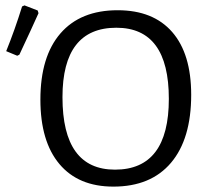

<svg xmlns="http://www.w3.org/2000/svg" viewBox="-20 -685 767 713"><path d="M62 -661 71 -665 120 -646 123 -636Q98 -580 52 -482L44 -478L3 -495Q35 -574 62 -661ZM417 -647Q549 -647 619.5 -566Q690 -485 690 -333Q690 -169 615 -80.5Q540 8 401 8Q271 8 200.5 -76Q130 -160 130 -315Q130 -475 204.5 -561Q279 -647 417 -647ZM412 -582Q212 -582 212 -324Q212 -55 407 -55Q607 -55 607 -318Q607 -582 412 -582Z"/></svg>

Font: Alegreya Sans SC
Style: Regular
Weight: 400
Designer: Juan Pablo del Peral
Foundry: Huerta Tipografica
Version: Version 2.007